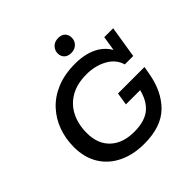

<svg xmlns="http://www.w3.org/2000/svg" viewBox="-201 -927 1097 1097"><g transform="rotate(-45 348.0 -378.0)"><path d="M350 10Q261 10 193.5 -23Q126 -56 89 -117Q52 -178 52 -262Q52 -328 73.5 -388Q95 -448 138 -494.5Q181 -541 245 -567.5Q309 -594 395 -594Q484 -594 546 -556Q584 -531 605 -494L619 -583H691L660 -390H592Q576 -445 521.5 -475Q467 -505 397 -505Q321 -505 268.5 -475Q216 -445 188.5 -391Q161 -337 161 -266Q161 -178 213.5 -128.5Q266 -79 358 -79Q450 -79 496 -123Q534 -159 550 -224H435L447 -300H661L653 -255Q632 -132 560 -61Q488 10 350 10ZM422 -652Q395 -652 380 -667Q365 -682 365 -705Q365 -730 382.5 -748Q400 -766 430 -766Q457 -766 471.5 -751Q486 -736 486 -712Q486 -687 468.5 -669.5Q451 -652 422 -652Z"/></g></svg>

Font: Rokkitt SemiBold Medium
Style: Italic
Weight: 500
Italic angle: -9°
Version: Version 3.103